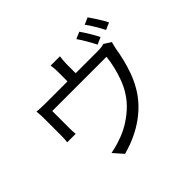

<svg xmlns="http://www.w3.org/2000/svg" viewBox="-198 -1098 1397 1397"><g transform="rotate(-45 500.0 -399.5)"><path d="M745 -816Q764 -789 788 -749.5Q812 -710 827 -679L773 -655Q758 -685 735 -725Q712 -765 692 -793ZM862 -847Q875 -829 891 -804Q907 -779 922 -754.5Q937 -730 946 -711L892 -687Q876 -719 853 -757.5Q830 -796 809 -824ZM519 -789Q513 -743 513 -714V-621H737Q766 -621 781 -623.5Q796 -626 806 -629L860 -595Q856 -585 852 -567Q848 -549 845 -535Q839 -495 826.5 -443Q814 -391 794.5 -337Q775 -283 747 -235Q691 -136 590 -62.5Q489 11 352 48L287 -26Q312 -31 339 -38Q366 -45 390 -54Q441 -70 491.5 -99.5Q542 -129 586.5 -169Q631 -209 661 -256Q689 -298 708.5 -349.5Q728 -401 740 -452.5Q752 -504 756 -547H198V-368Q198 -355 199 -337.5Q200 -320 201 -309H114Q116 -322 117 -340Q118 -358 118 -373V-548Q118 -564 117 -586.5Q116 -609 114 -625Q136 -623 158.5 -622Q181 -621 207 -621H429V-714Q429 -730 428 -748Q427 -766 423 -789Z"/></g></svg>

Font: Chiron Sans HK TT
Style: Regular
Weight: 400
Designer: Ryoko NISHIZUKA 西塚涼子 (kana, bopomofo & ideographs); Paul D. Hunt (Latin, Greek & Cyrillic); Sandoll Communications 산돌커뮤니
Foundry: Adobe
Version: Version 2.022;hotconv 1.0.109;makeotfexe 2.5.65596